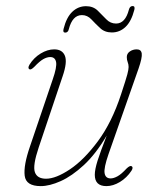

<svg xmlns="http://www.w3.org/2000/svg" viewBox="-20 -609 523 636"><path d="M416 -58.5Q422.5 -54.5 415.5 -43.5Q400 -20 377.2 -6.2Q354.5 7.5 332.5 7.5Q294 7.5 294 -30Q294 -47.5 303.2 -76.8Q312.5 -106 333.5 -160Q297.5 -99 257.8 -62.2Q218 -25.5 181 -9Q144 7.5 115 7.5Q66 7.5 61.8 -26.8Q57.5 -61 79.5 -124.5L154.5 -345.5Q169 -387 165.8 -403.5Q162.5 -420 146.5 -420Q135.5 -420 123.2 -413Q111 -406 94 -388Q82.5 -376.5 77.5 -379.5Q71 -383 77.5 -394.5Q92 -418 114.8 -431.8Q137.5 -445.5 159.5 -445.5Q186.5 -445.5 195 -424.2Q203.5 -403 187.5 -356.5L108 -120Q88 -60.5 95.5 -38.8Q103 -17 132.5 -17Q165 -17 211.8 -48.2Q258.5 -79.5 304.5 -141.5Q350.5 -203.5 381 -296.5Q397.5 -346.5 401.8 -362.8Q406 -379 406 -387Q406 -396 403 -403.2Q400 -410.5 400 -420Q400 -431.5 410 -438.5Q420 -445.5 433 -445.5Q447.5 -445.5 449.5 -431.8Q451.5 -418 439 -382L339.5 -98.5Q323.5 -52.5 326.5 -35.2Q329.5 -18 346.5 -18Q356.5 -18 369.2 -25Q382 -32 399.5 -51Q410.5 -61.5 416 -58.5ZM350.5 -501.5Q327 -501.5 311.8 -515.8Q296.5 -530 283 -544.5Q269.5 -559 251.5 -559Q220 -559 208 -512.5Q205.5 -501 196 -501Q187.5 -501 190.5 -513Q200 -551.5 219.5 -570Q239 -588.5 265 -588.5Q288.5 -588.5 303.5 -574Q318.5 -559.5 332 -545.2Q345.5 -531 364.5 -531Q395 -531 407 -577Q410 -589 419.5 -589Q428 -589 425 -576.5Q415 -538 395.8 -519.8Q376.5 -501.5 350.5 -501.5Z"/></svg>

Font: Fraunces 72pt S050 Thin
Style: Italic
Weight: 100
Italic angle: -16°
Version: Version 1.000; ttfautohint (v1.8.3)